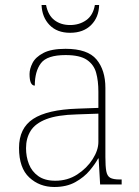

<svg xmlns="http://www.w3.org/2000/svg" viewBox="-20 -737 557 767"><path d="M197 10Q138 10 97 -28Q56 -66 56 -146Q56 -225 112.5 -262Q169 -299 290 -303L373 -306V-371Q373 -414 364 -446.5Q355 -479 327 -498Q299 -517 242 -517Q168 -517 143.5 -484.5Q119 -452 119 -395Q98 -395 98 -441Q98 -462 110 -485.5Q122 -509 153.5 -525.5Q185 -542 242 -542Q330 -542 365.5 -499.5Q401 -457 401 -386V-110Q401 -73 404.5 -53.5Q408 -34 420 -27Q432 -20 459 -20H466V0H380L374 -104H372Q361 -83 338.5 -56Q316 -29 281 -9.5Q246 10 197 10ZM201 -15Q250 -15 288.5 -40Q327 -65 350 -101Q373 -137 373 -170V-283L287 -280Q209 -278 165 -261Q121 -244 102.5 -214.5Q84 -185 84 -145Q84 -111 95.5 -81.5Q107 -52 133 -33.5Q159 -15 201 -15ZM260 -606Q208 -606 178 -637Q148 -668 146 -717H164Q172 -676 197.5 -656.5Q223 -637 260 -637Q297 -637 324.5 -656.5Q352 -676 359 -717H376Q375 -668 344 -637Q313 -606 260 -606Z"/></svg>

Font: Noto Serif Tamil Thin
Style: Italic
Weight: 100
Italic angle: -12°
Designer: Indian Type Foundry, Tom Grace, and the Monotype Design Team
Foundry: Monotype Imaging Inc.
Version: Version 2.003; ttfautohint (v1.8.4.7-5d5b)